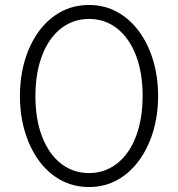

<svg xmlns="http://www.w3.org/2000/svg" viewBox="-20 -735 714 770"><path d="M337 15Q273.5 15 222.2 -13.5Q171 -42 134.8 -92.5Q98.5 -143 79.2 -209Q60 -275 60 -350Q60 -425.5 79.2 -491.5Q98.5 -557.5 134.8 -607.8Q171 -658 222.2 -686.5Q273.5 -715 337 -715Q400 -715 451 -686.5Q502 -658 538.5 -607.8Q575 -557.5 594.5 -491.5Q614 -425.5 614 -350Q614 -275 594.5 -209Q575 -143 538.5 -92.5Q502 -42 451 -13.5Q400 15 337 15ZM337 -41Q385 -41 424.5 -62.8Q464 -84.5 492.5 -125Q521 -165.5 536.5 -222.5Q552 -279.5 552 -350Q552 -444 525 -513.5Q498 -583 449.5 -621Q401 -659 337 -659Q289 -659 249.5 -637.2Q210 -615.5 181.5 -575Q153 -534.5 137.5 -477.5Q122 -420.5 122 -350Q122 -256 149 -186.5Q176 -117 224.5 -79Q273 -41 337 -41Z"/></svg>

Font: Geologica Roman Thin
Style: Regular
Weight: 250
Designer: Sindre Bremnes, Frode Helland
Foundry: Monokrom Skriftforlag AS
Version: Version 1.010;gftools[0.9.28]